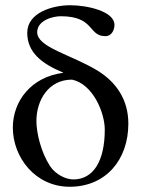

<svg xmlns="http://www.w3.org/2000/svg" viewBox="-20 -703 540 733"><path d="M221 -425C98 -409 29 -316 29 -216C29 -102 115 10 246 10C384 10 470 -93 470 -231C470 -320 426 -388 353 -433C251 -495 122 -522 122 -580C122 -625 181 -641 212 -641C342 -641 316 -565 382 -565C408 -565 417 -591 417 -608C417 -660 313 -683 248 -683C181 -683 84 -655 84 -578C84 -505 136 -461 221 -426ZM380 -208C380 -89 337 -18 260 -18C231 -18 192 -37 171 -69C136 -123 119 -196 119 -241C119 -319 164 -399 255 -399C335 -382 380 -273 380 -208Z"/></svg>

Font: STIXGeneral
Style: Regular
Weight: 400
Designer: MicroPress Inc., with final additions and corrections provided by Coen Hoffman, Elsevier (retired)
Version: Version 1.1.0